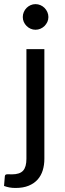

<svg xmlns="http://www.w3.org/2000/svg" viewBox="-48 -750 322 952"><path d="M172 -506.5V37.5Q172 68 164 94.2Q156 120.5 138.8 140Q121.5 159.5 94.2 170.8Q67 182 29 182Q12.5 182 -1 179.5Q-14.5 177 -28 172L-24 124Q-23 117.5 -19.5 115.8Q-16 114 -8.5 114Q-4.5 114 0 114.2Q4.5 114.5 11 114.5Q50 114.5 66.5 96.2Q83 78 83 37.5V-506.5ZM128 -602.5Q115 -602.5 103.8 -607.5Q92.5 -612.5 83.8 -621.2Q75 -630 70 -641.2Q65 -652.5 65 -665.5Q65 -678.5 70 -690.2Q75 -702 83.8 -710.8Q92.5 -719.5 103.8 -724.5Q115 -729.5 128 -729.5Q141 -729.5 152.5 -724.5Q164 -719.5 172.8 -710.8Q181.5 -702 186.8 -690.2Q192 -678.5 192 -665.5Q192 -652.5 186.8 -641.2Q181.5 -630 172.8 -621.2Q164 -612.5 152.5 -607.5Q141 -602.5 128 -602.5Z"/></svg>

Font: LatoCHI
Style: Regular
Weight: 400
Designer: Lukasz Dziedzic
Foundry: tyPoland Lukasz Dziedzic
Version: Version 1.104